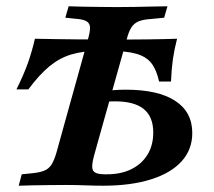

<svg xmlns="http://www.w3.org/2000/svg" viewBox="-20 -591 681 611"><path d="M190.3 -2.4Q165.3 -2.4 137.1 -2Q108.9 -1.6 83.1 -1.2Q57.3 -0.8 39.5 0L49.2 -36.3L80.6 -39.5Q106.5 -41.9 121 -48Q135.5 -54 144 -67.3Q152.4 -80.6 159.7 -105.6L186.3 -201.6H308.9L279.8 -97.6Q269.4 -60.5 276.2 -48.4Q283.1 -36.3 313.7 -36.3H319.4Q365.3 -36.3 398.4 -52.8Q431.5 -69.4 449.6 -99.2Q467.7 -129 467.7 -169.4Q467.7 -219.4 437.5 -244Q407.3 -268.5 346 -268.5Q336.3 -268.5 327 -268.1Q317.7 -267.7 308.9 -266.1L318.5 -301.6Q329 -303.2 345.6 -304.4Q362.1 -305.6 379.8 -305.6Q483.1 -305.6 537.5 -270.2Q591.9 -234.7 591.9 -167.7Q591.9 -115.3 558.1 -77.8Q524.2 -40.3 460.5 -20.2Q396.8 0 307.3 0Q280.6 0 251.2 -1.2Q221.8 -2.4 190.3 -2.4ZM294.4 -429Q244.4 -429 206.9 -417.7Q169.4 -406.5 137.1 -379.8Q104.8 -353.2 70.2 -306.5H32.3Q55.6 -353.2 69 -391.1Q82.3 -429 91.1 -467.7Q126.6 -466.9 158.9 -466.5Q191.1 -466.1 225 -465.7Q258.9 -465.3 299.2 -465.3H350.8Q375.8 -465.3 401.2 -465.3Q426.6 -465.3 451.2 -465.7Q475.8 -466.1 498.8 -466.5Q521.8 -466.9 543.5 -467.7Q534.7 -433.9 530.2 -402.8Q525.8 -371.8 524.2 -331.5H486.3Q478.2 -368.5 462.1 -389.5Q446 -410.5 414.1 -419.8Q382.3 -429 326.6 -429ZM186.3 -201.6 259.7 -465.3Q266.9 -490.3 266.5 -503.6Q266.1 -516.9 255.2 -523.4Q244.4 -529.8 218.5 -531.5L187.9 -534.7L198.4 -571Q216.1 -570.2 241.1 -569.8Q266.1 -569.4 294.8 -569Q323.4 -568.5 349.2 -568.5H350H352.4Q379.8 -568.5 408.9 -569Q437.9 -569.4 465.3 -570.2Q492.7 -571 512.9 -571L502.4 -534.7L461.3 -530.6Q435.5 -529 421 -523Q406.5 -516.9 398 -503.6Q389.5 -490.3 383.1 -465.3L308.9 -201.6Z"/></svg>

Font: Playfair 9pt
Style: Bold Italic
Weight: 700
Italic angle: -15.6°
Designer: Claus Eggers Sørensen
Foundry: Claus Eggers Sørensen
Version: Version 2.203